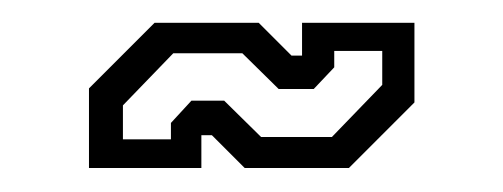

<svg xmlns="http://www.w3.org/2000/svg" viewBox="-20 -398 430 164"><path d="M56 -254.5V-322.5L112 -378.5H201L229 -350.5H238V-378.5H334V-310.5L278 -254.5H189L161 -282.5H152V-254.5ZM85 -279H126V-293L143.5 -312H171.5L203 -281H263.5L306.5 -325.5V-354.5H265.5V-340.5L248 -322H218L187 -352.5H128L85 -308Z"/></svg>

Font: Tourney Expanded
Style: Regular
Weight: 400
Width: 7
Designer: Tyler Finck
Foundry: Etcetera Type Co
Version: Version 1.010; ttfautohint (v1.8.3)